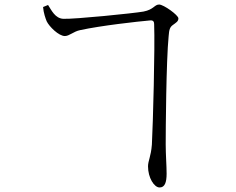

<svg xmlns="http://www.w3.org/2000/svg" viewBox="-20 -780 1040 847"><path d="M660 -674C664 -570 655 -236 650 -142C646 -89 633 -71 633 -46C633 4 660 47 684 47C707 47 715 25 715 -14C715 -49 711 -98 711 -143C711 -204 713 -511 724 -621C726 -650 730 -661 743 -670C756 -680 767 -685 767 -699C767 -713 702 -760 682 -760C661 -760 659 -738 613 -729C567 -721 309 -695 259 -697C223 -699 207 -735 192 -758L170 -749C172 -723 181 -698 186 -686C197 -663 239 -621 266 -621C286 -621 304 -641 333 -647C425 -667 586 -685 643 -690C655 -691 660 -685 660 -674Z"/></svg>

Font: Noto Serif CJK TC Light
Style: Regular
Weight: 300
Designer: Ryoko NISHIZUKA 西塚涼子 (kana & ideographs); Frank Grießhammer (Latin, Greek & Cyrillic); Wenlong ZHANG 张文龙 (bopomofo); San
Foundry: Adobe
Version: Version 2.001;hotconv 1.1.0;makeotfexe 2.6.0